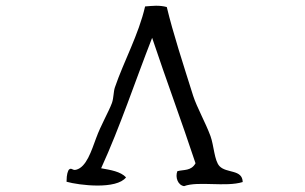

<svg xmlns="http://www.w3.org/2000/svg" viewBox="-20 -684 1040 655"><path d="M808 -63C807 -107 753 -92 729 -117C711 -136 710 -187 698 -220C681 -266 652 -317 639 -357C605 -465 570 -572 549 -660C523 -667 500 -664 475 -662C453 -566 402 -474 372 -386C367 -372 368 -350 362 -333C351 -303 324 -257 308 -213C292 -170 275 -114 240 -105C226 -101 224 -115 214 -104C206 -87 208 -74 207 -64C228 -58 271 -51 313 -51C354 -51 394 -58 410 -79C391 -99 358 -104 325 -110C390 -252 441 -407 499 -555C547 -411 599 -272 647 -127C632 -100 607 -106 585 -100C577 -79 587 -52 608 -49C656 -67 750 -45 808 -63Z"/></svg>

Font: Yuji Syuku Std R
Style: Regular
Weight: 400
Designer: Kataoka Yuji
Foundry: Kinuta Font Factory
Version: Version 3.000;hotconv 1.0.111;makeotfexe 2.5.65597